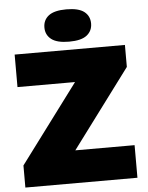

<svg xmlns="http://www.w3.org/2000/svg" viewBox="-62 -1015 820 1065"><g transform="rotate(-5 347.5 -482.5)"><path d="M35.5 0V-123L391.5 -600V-559H40.5V-740H654.5V-617.5L298.5 -140V-181.5H659.5V0ZM348 -785Q280.5 -785 249.2 -809.5Q218 -834 218 -875Q218 -916.5 249.2 -940.8Q280.5 -965 348 -965Q416 -965 447 -940.8Q478 -916.5 478 -875Q478 -834 447 -809.5Q416 -785 348 -785Z"/></g></svg>

Font: Encode Sans SC SemiExpanded Black
Style: Regular
Weight: 900
Width: 6
Designer: Multiple Designers
Foundry: Impallari Type
Version: Version 3.002